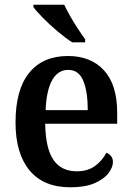

<svg xmlns="http://www.w3.org/2000/svg" viewBox="-20 -786 560 816"><path d="M279 10Q165 10 105.5 -62Q46 -134 46 -265Q46 -405 104 -476.5Q162 -548 269 -548Q366 -548 422 -487Q478 -426 478 -307V-260H172Q174 -154 207.5 -106Q241 -58 306 -58Q354 -58 385 -81.5Q416 -105 432 -137Q443 -133 451.5 -123Q460 -113 460 -98Q460 -75 441 -50Q422 -25 382 -7.5Q342 10 279 10ZM353 -318Q353 -396 334 -442.5Q315 -489 270 -489Q226 -489 201.5 -445Q177 -401 174 -318ZM287 -606Q259 -624 225 -652.5Q191 -681 162.5 -710Q134 -739 122 -756V-766H253Q263 -744 278.5 -717Q294 -690 311 -664Q328 -638 342 -619V-606Z"/></svg>

Font: Noto Serif Lao SemiCondensed SemiBold
Style: Regular
Weight: 600
Width: 4
Designer: Monotype Design Team
Foundry: Monotype Imaging Inc.
Version: Version 2.003; ttfautohint (v1.8.4.7-5d5b)